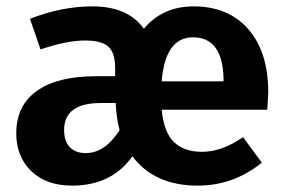

<svg xmlns="http://www.w3.org/2000/svg" viewBox="-20 -566 896 602"><path d="M249 -86Q309 -86 355 -158Q345 -195 343 -240V-243H296Q181 -243 181 -158Q181 -124 198.5 -105Q216 -86 249 -86ZM681 -311V-317Q679 -449 585 -449Q498 -449 487 -311ZM821 -277Q821 -267 818 -222H487Q494 -150 526 -120Q558 -90 613 -90Q676 -90 742 -136L801 -56Q712 16 600 16Q464 16 395 -76Q330 16 206 16Q125 16 78 -29.5Q31 -75 31 -148Q31 -235 95.5 -281Q160 -327 280 -327H341V-352Q341 -401 319.5 -420Q298 -439 247 -439Q189 -439 107 -411L74 -507Q173 -546 270 -546Q381 -546 431 -476Q490 -546 587 -546Q696 -546 758.5 -474.5Q821 -403 821 -277Z"/></svg>

Font: FiraSans
Style: Regular
Weight: 600
Designer: Carrois Corporate & Edenspiekermann AG
Foundry: Carrois Corporate GbR & Edenspiekermann AG
Version: Version 3.106;PS 003.106;hotconv 1.0.70;makeotf.lib2.5.58329